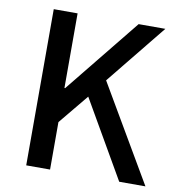

<svg xmlns="http://www.w3.org/2000/svg" viewBox="-76 -724 739 793"><g transform="rotate(10 294.0 -327.5)"><path d="M86 0V-655H186V-342H189L442 -655H554L350 -403L586 0H476L289 -324L186 -199V0Z"/></g></svg>

Font: UmiuVSE Medium
Style: Regular
Weight: 500
Designer: Paul D. Hunt
Foundry: Adobe
Version: Version 3.046;September 5, 2023;FontCreator 14.0.0.2901 64-b